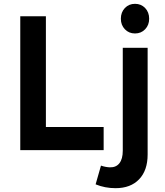

<svg xmlns="http://www.w3.org/2000/svg" viewBox="-20 -785 865 1004"><path d="M86 -700H220V-121H522V0H86ZM554 90Q587 91 604.5 68.5Q622 46 622 3V-535H752V23Q752 106 707.5 152.5Q663 199 584 199Q529 199 480 179L508 81Q531 89 554 90ZM760 -687Q760 -654 739 -632Q718 -610 686 -610Q654 -610 633 -632Q612 -654 612 -687Q612 -721 633 -743Q654 -765 686 -765Q718 -765 739 -743Q760 -721 760 -687Z"/></svg>

Font: Montserrat arm2 Medium
Style: Regular
Weight: 500
Designer: Julieta Ulanovsky
Foundry: Julieta Ulanovsky
Version: Version 6.000